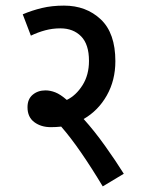

<svg xmlns="http://www.w3.org/2000/svg" viewBox="-20 -652 505 684"><path d="M421 -33 346 12Q307 -53 269.5 -107.5Q232 -162 198 -201Q180 -199 161 -199Q126 -199 102 -217Q78 -235 78 -270Q78 -299 96.5 -314.5Q115 -330 142 -330Q159 -330 177 -323Q195 -316 218 -296Q251 -312 274 -348.5Q297 -385 297 -435Q297 -494 269 -522.5Q241 -551 195 -551Q167 -551 141 -544Q115 -537 90 -525L61 -601Q94 -615 129.5 -623.5Q165 -632 208 -632Q287 -632 339 -583Q391 -534 391 -434Q391 -366 360.5 -312Q330 -258 278 -228Q316 -186 354.5 -132Q393 -78 421 -33Z"/></svg>

Font: Noto Sans Condensed Medium
Style: Regular
Weight: 500
Width: 3
Designer: Monotype Design Team
Foundry: Monotype Imaging Inc.
Version: Version 2.013; ttfautohint (v1.8.4.7-5d5b)